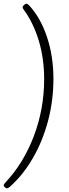

<svg xmlns="http://www.w3.org/2000/svg" viewBox="-51 -804 372 1035"><path d="M90 -784Q95 -784 98.5 -781.5Q102 -779 105 -776Q167 -710 202 -605.5Q237 -501 237 -379Q237 -262 208 -152.5Q179 -43 126 48.5Q73 140 2 203Q-4 208 -7 209.5Q-10 211 -14 211Q-17 211 -21 208.5Q-25 206 -28 202Q-31 198 -31 195Q-31 192 -28 187.5Q-25 183 -22 180Q27 128 65.5 65Q104 2 131.5 -70.5Q159 -143 173 -220Q187 -297 187 -376Q187 -490 157.5 -586.5Q128 -683 76 -753Q73 -757 72 -760.5Q71 -764 71 -765Q71 -769 75 -773.5Q79 -778 83.5 -781Q88 -784 90 -784Z"/></svg>

Font: Asap ExtraLight
Style: Italic
Weight: 250
Italic angle: -6°
Version: Version 3.001